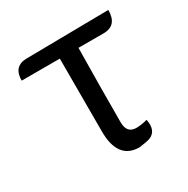

<svg xmlns="http://www.w3.org/2000/svg" viewBox="-132 -661 777 793"><g transform="rotate(-30 256.5 -265.0)"><path d="M395 -71Q409 -1 345 8L314 13Q211 13 211 -122V-469H29Q29 -538 94 -538L485 -543Q485 -469 420 -469H300Q297 -284 297 -116Q297 -63 342 -63Q366 -63 395 -71Z"/></g></svg>

Font: Swei Toothpaste CJK TC
Style: Regular
Weight: 400
Version: Version 1.0